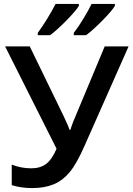

<svg xmlns="http://www.w3.org/2000/svg" viewBox="-20 -951 677 981"><path d="M383 -921V-931H264Q223 -852 173 -783V-771H236Q274 -800 321.5 -848.5Q369 -897 383 -921ZM567 -921V-931H448Q433 -900 406 -855.5Q379 -811 357 -783V-771H420Q458 -800 505.5 -848.5Q553 -897 567 -921ZM354 -329Q342 -297 340 -288H335Q331 -303 306 -356L132 -714H6L269 -191Q245 -135 215 -113Q185 -91 140 -91Q87 -91 40 -110V-5Q88 10 145 10Q208 10 256 -10Q302 -30 337 -72.5Q372 -115 412 -206L637 -714H515Z"/></svg>

Font: OpenSansMMV
Style: Semibold
Weight: 600
Designer: Steve Matteson
Foundry: Ascender Corporation
Version: Version 6.000